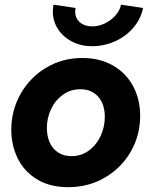

<svg xmlns="http://www.w3.org/2000/svg" viewBox="-20 -776 635 804"><path d="M27.3 -232.9Q27.3 -314 66.4 -383.1Q105.5 -452.1 173.6 -492.7Q241.7 -533.2 325.2 -533.2Q397.5 -533.2 452.1 -502.2Q506.8 -471.2 536.9 -416Q566.9 -360.8 566.9 -290.5Q566.9 -209.5 527.6 -141.1Q488.3 -72.8 419.4 -32.5Q350.6 7.8 265.6 7.8Q189 7.8 135.3 -24.9Q81.5 -57.6 54.4 -112.3Q27.3 -167 27.3 -232.9ZM418.9 -286.6Q418.9 -338.9 391.6 -370.6Q364.3 -402.3 316.4 -402.3Q275.4 -402.3 243.4 -379.4Q211.4 -356.4 193.8 -319.1Q176.3 -281.7 176.3 -240.2Q176.3 -206.1 188.2 -179.4Q200.2 -152.8 223.4 -137.5Q246.6 -122.1 279.3 -122.1Q320.3 -122.1 352.1 -145.5Q383.8 -168.9 401.4 -206.8Q418.9 -244.6 418.9 -286.6ZM201.2 -728Q201.2 -741.7 204.1 -756.3L296.4 -742.7Q294.9 -734.9 294.9 -727.5Q294.9 -699.2 314.7 -682.4Q334.5 -665.5 366.7 -665.5Q394 -665.5 420.2 -678.5Q446.3 -691.4 464.4 -712.4Q482.4 -733.4 486.8 -756.3L579.1 -742.7Q569.8 -696.8 538.6 -660.2Q507.3 -623.5 461.7 -603Q416 -582.5 365.7 -582.5Q318.8 -582.5 281.2 -602.1Q243.7 -621.6 222.4 -654.8Q201.2 -688 201.2 -728Z"/></svg>

Font: Reddit Sans Chocolate ExBold
Style: Italic
Weight: 800
Italic angle: -11.25°
Designer: Stephen Hutchings
Version: Version 1.013